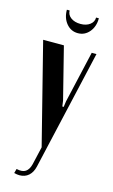

<svg xmlns="http://www.w3.org/2000/svg" viewBox="-128 -716 555 939"><g transform="rotate(15 149.0 -246.0)"><path d="M119 -495 185 -233 189 -204H196L200 -233L260 -495H284L145 112Q138 142 119.5 158.5Q101 175 73 175Q67 175 60.5 174Q54 173 46 171L52 149Q82 156 98.5 145Q115 134 122 106L143 15L14 -495ZM236 -667H250Q250 -625 227 -597.5Q204 -570 169 -570Q134 -570 111 -597.5Q88 -625 88 -667H102Q102 -645 121 -631Q140 -617 170 -617Q199 -617 217.5 -631Q236 -645 236 -667Z"/></g></svg>

Font: Moniqa Extra Bold Narrow Heading
Style: Regular
Weight: 800
Width: 4
Designer: Rajesh Rajput
Foundry: Rajesh Rajput
Version: Version 1.000;December 15, 2022;FontCreator 14.0.0.2794 32-b